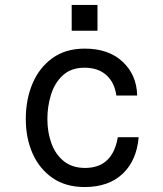

<svg xmlns="http://www.w3.org/2000/svg" viewBox="-20 -736 658 774"><path d="M533 -351H449Q442 -403 409 -433Q376 -463 321 -463Q267 -463 234 -433Q201 -403 186 -355.5Q171 -308 171 -256Q171 -204 187 -159Q203 -114 237 -86.5Q271 -59 323 -59Q434 -59 455 -183H539Q531 -89 474.5 -35.5Q418 18 321 18Q245 18 192 -18.5Q139 -55 111.5 -117Q84 -179 84 -256Q84 -335 111 -399Q138 -463 191 -501.5Q244 -540 322 -540Q418 -540 474.5 -487Q531 -434 533 -351ZM269 -716H373V-612H269Z"/></svg>

Font: Fragment Mono SC
Style: Regular
Weight: 400
Monospace: yes
Designer: Wei Huang based on Nimbus Sans by URW Studio, based on Helvetica by Max Miedinger.
Foundry: Wei Huang
Version: Version 1.012; ttfautohint (v1.8.4.7-5d5b)